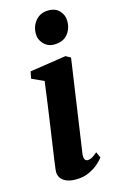

<svg xmlns="http://www.w3.org/2000/svg" viewBox="-122 -830 543 891"><g transform="rotate(-15 150.0 -384.5)"><path d="M127.5 10.5Q101 10.5 82.2 2.5Q63.5 -5.5 54.2 -20.8Q45 -36 48 -58Q50 -76.5 54.5 -107.2Q59 -138 64.8 -178.5Q70.5 -219 77.5 -266.2Q84.5 -313.5 91.5 -365Q98.5 -416.5 105.5 -468.5L47.5 -495L54 -528.5L228.5 -555L252 -542L187.5 -97Q185 -79 189.8 -70.5Q194.5 -62 204 -62Q213.5 -62 224 -67.5Q234.5 -73 251 -87L263.5 -58.5Q256 -48.5 238.2 -32.2Q220.5 -16 192.8 -2.8Q165 10.5 127.5 10.5ZM192 -620.5Q162 -620.5 141.8 -642.2Q121.5 -664 122.5 -693Q123.5 -729.5 146.2 -755Q169 -780.5 207 -780.5Q241.5 -780.5 260.5 -759Q279.5 -737.5 279 -710Q279 -672.5 257 -646.5Q235 -620.5 192 -620.5Z"/></g></svg>

Font: Merriweather 48pt
Style: Bold Italic
Weight: 700
Italic angle: -7.8°
Version: Version 2.101